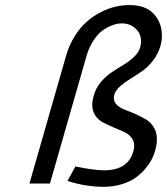

<svg xmlns="http://www.w3.org/2000/svg" viewBox="-20 -718 653 751"><path d="M486.3 -698.2Q549.8 -698.2 581.5 -663.6Q613.3 -628.9 613.3 -579.1Q613.3 -557.6 607.4 -537.6Q598.1 -505.9 578.1 -480.5Q558.1 -455.1 534.9 -439Q511.7 -422.9 489.3 -409.2Q466.8 -395.5 449.5 -380.1Q432.1 -364.7 427.2 -347.7Q425.3 -341.3 425.3 -334Q425.3 -318.8 437.7 -307.1Q450.2 -295.4 469 -288.6Q487.8 -281.7 509.5 -272Q531.2 -262.2 550 -251.5Q568.8 -240.7 581.3 -220.5Q593.8 -200.2 593.8 -172.9Q593.8 -153.3 586.4 -127.4Q582 -111.3 573.2 -94.2Q564.5 -77.1 547.9 -57.4Q531.2 -37.6 509.8 -22.5Q488.3 -7.3 455.8 2.7Q423.3 12.7 385.3 12.7Q314.9 12.7 244.1 -10.3L274.9 -66.9Q347.2 -51.8 387.2 -51.8Q480.5 -51.8 501.5 -126Q504.9 -137.7 504.9 -148.4Q504.9 -167.5 492.7 -181.6Q480.5 -195.8 462.4 -203.4Q444.3 -210.9 422.9 -220.2Q401.4 -229.5 383.3 -238.8Q365.2 -248 353 -265.9Q340.8 -283.7 340.8 -307.6Q340.8 -323.7 346.7 -344.2Q355 -374 375 -397.5Q395 -420.9 418 -436Q440.9 -451.2 463.6 -464.8Q486.3 -478.5 504.4 -495.6Q522.5 -512.7 528.3 -532.7Q531.7 -544.4 531.7 -556.2Q531.7 -586.9 509.8 -606.7Q487.8 -626.5 457 -626.5Q447.8 -626.5 436.8 -624.5Q425.8 -622.6 408 -614.5Q390.1 -606.4 374.5 -593.5Q358.9 -580.6 343.3 -555.9Q327.6 -531.2 318.4 -499L175.3 0H95.2L238.3 -499.5Q250.5 -541.5 271.7 -575.7Q293 -609.9 318.4 -632.3Q343.8 -654.8 373.3 -669.9Q402.8 -685.1 430.9 -691.7Q459 -698.2 486.3 -698.2Z"/></svg>

Font: Cantarell
Style: Italic
Weight: 400
Italic angle: -16°
Designer: Dave Crossland
Version: Version 1.004